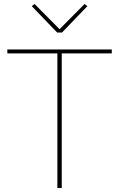

<svg xmlns="http://www.w3.org/2000/svg" viewBox="-20 -947 600 967"><path d="M543 -678H291V0H269V-678H17V-698H543ZM292 -783H268L140 -916L154 -927L280 -800L406 -927L420 -916Z"/></svg>

Font: IBM Plex Sans Thin
Style: Regular
Weight: 250
Designer: Mike Abbink, Paul van der Laan, Pieter van Rosmalen
Foundry: Bold Monday
Version: Version 3.201